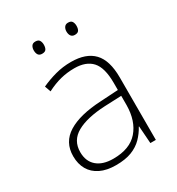

<svg xmlns="http://www.w3.org/2000/svg" viewBox="-173 -822 867 941"><g transform="rotate(-30 260.5 -351.5)"><path d="M269 -539Q354 -539 396.5 -494.5Q439 -450 439 -353V0H408L401 -98H399Q383 -68 358.5 -43Q334 -18 298 -4Q262 10 209 10Q157 10 121 -7.5Q85 -25 66.5 -57Q48 -89 48 -133Q48 -212 113.5 -252.5Q179 -293 300 -299L400 -305V-345Q400 -431 367 -467.5Q334 -504 268 -504Q227 -504 189.5 -494.5Q152 -485 111 -464L99 -498Q138 -516 180.5 -527.5Q223 -539 269 -539ZM304 -268Q202 -263 145 -231Q88 -199 88 -133Q88 -81 121 -52.5Q154 -24 213 -24Q307 -24 353 -77Q399 -130 400 -219V-272ZM140 -679Q140 -693 146.5 -703Q153 -713 168 -713Q185 -713 191 -703Q197 -693 197 -679Q197 -663 191 -653.5Q185 -644 168 -644Q153 -644 146.5 -653.5Q140 -663 140 -679ZM325 -679Q325 -693 332 -703Q339 -713 353 -713Q370 -713 376 -703Q382 -693 382 -679Q382 -663 376 -653.5Q370 -644 353 -644Q339 -644 332 -653.5Q325 -663 325 -679Z"/></g></svg>

Font: Noto Sans Khmer ExtraLight
Style: Regular
Weight: 250
Version: Version 2.003